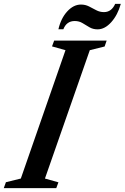

<svg xmlns="http://www.w3.org/2000/svg" viewBox="-74 -971 644 991"><path d="M-54.5 0 -43.5 -30.5 33.5 -49.5 264 -712 194.5 -731.5 205.5 -761.5H476.5L466 -731L389.5 -712L158 -49.5L227.5 -30L216.5 0ZM429.5 -819.5Q406 -819.5 387.8 -830.2Q369.5 -841 351.8 -851.8Q334 -862.5 312 -862.5Q269.5 -862.5 253 -820H227.5Q240.5 -876.5 273 -912Q305.5 -947.5 344 -947.5Q366.5 -947.5 385.5 -937.8Q404.5 -928 423 -918.2Q441.5 -908.5 462.5 -908.5Q501.5 -908.5 520.5 -951H549.5Q533.5 -893.5 500.2 -856.5Q467 -819.5 429.5 -819.5Z"/></svg>

Font: Libre Caslon Condensed SemiBold Italic
Style: Regular
Weight: 600
Italic angle: -22.583°
Designer: Pablo Impallari, Rodrigo Fuenzalida, Katja Schimmel, Ertekin Erdin
Foundry: Pablo Impallari, Rodrigo Fuenzalida
Version: Version 2.000; ttfautohint (v1.8.4.7-5d5b);gftools[0.9.33]